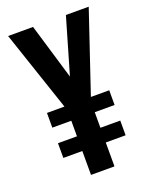

<svg xmlns="http://www.w3.org/2000/svg" viewBox="-133 -773 667 846"><g transform="rotate(-20 200.0 -350.0)"><path d="M145 -112H56V-181H145V-254H56V-323H138L11 -700H128L206 -439L282 -700H389L262 -323H348V-254H255V-181H348V-112H255V0H145Z"/></g></svg>

Font: Booming Bebas 2
Style: Regular
Weight: 400
Designer: Ryoichi Tsunekawa
Foundry: Ryoichi Tsunekawa
Version: Version 2.000